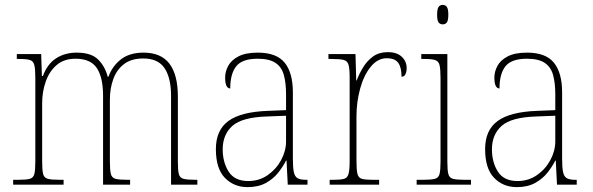

<svg xmlns="http://www.w3.org/2000/svg" viewBox="-20 -758 2434 788"><path d="M34 0V-20H52Q87 -20 102 -24Q117 -28 121 -44Q125 -60 125 -95V-438Q125 -474 121 -490.5Q117 -507 103.5 -511.5Q90 -516 60 -516H49V-536H149L152 -446H156Q174 -495 210 -518.5Q246 -542 295 -542Q354 -542 382.5 -514Q411 -486 422 -443H425Q441 -487 476.5 -514.5Q512 -542 569 -542Q641 -542 675.5 -496.5Q710 -451 710 -362V-93Q710 -59 714 -43.5Q718 -28 733.5 -24Q749 -20 783 -20H790V0H682V-365Q682 -438 655.5 -478Q629 -518 568 -518Q519 -518 489 -495Q459 -472 445 -433.5Q431 -395 431 -349V-95Q431 -60 435 -44Q439 -28 454.5 -24Q470 -20 504 -20H514V0H403V-365Q403 -440 377.5 -478.5Q352 -517 290 -517Q243 -517 213 -491.5Q183 -466 168 -424Q153 -382 153 -334V-95Q153 -60 157 -44Q161 -28 176.5 -24Q192 -20 228 -20H241V0Z M996 10Q940 10 903 -28Q866 -66 866 -146Q866 -224 917.5 -261.5Q969 -299 1079 -303L1154 -306V-371Q1154 -417 1145 -450Q1136 -483 1110.5 -500Q1085 -517 1038 -517Q974 -517 949.5 -486Q925 -455 925 -395Q904 -395 904 -440Q904 -464 916.5 -487.5Q929 -511 958.5 -526.5Q988 -542 1038 -542Q1115 -542 1148.5 -500.5Q1182 -459 1182 -379V-107Q1182 -70 1186 -51.5Q1190 -33 1201.5 -26.5Q1213 -20 1237 -20H1242V0H1161L1156 -99H1154Q1142 -75 1122 -49.5Q1102 -24 1071 -7Q1040 10 996 10ZM999 -15Q1044 -15 1079 -39.5Q1114 -64 1134 -101.5Q1154 -139 1154 -178V-283L1077 -280Q974 -277 934 -241.5Q894 -206 894 -145Q894 -92 918.5 -53.5Q943 -15 999 -15Z M1333 0V-20H1348Q1378 -20 1392 -24Q1406 -28 1410.5 -44.5Q1415 -61 1415 -97V-441Q1415 -476 1410.5 -492Q1406 -508 1390.5 -512Q1375 -516 1340 -516H1328V-536H1439L1442 -428H1444Q1454 -455 1470.5 -482Q1487 -509 1511.5 -526.5Q1536 -544 1572 -544Q1609 -544 1629 -525Q1649 -506 1649 -479Q1649 -464 1644 -453.5Q1639 -443 1628 -443Q1628 -481 1614.5 -500Q1601 -519 1567 -519Q1530 -519 1501.5 -484Q1473 -449 1458 -394Q1443 -339 1443 -280V-97Q1443 -61 1447 -44.5Q1451 -28 1465.5 -24Q1480 -20 1510 -20H1536V0Z M1797 -658Q1786 -658 1780 -666Q1774 -674 1774 -698Q1774 -721 1780 -729.5Q1786 -738 1797 -738Q1808 -738 1814 -729.5Q1820 -721 1820 -698Q1820 -674 1814 -666Q1808 -658 1797 -658ZM1690 0V-20H1715Q1749 -20 1764.5 -24Q1780 -28 1784 -44Q1788 -60 1788 -95V-438Q1788 -474 1784 -490.5Q1780 -507 1766 -511.5Q1752 -516 1723 -516H1709V-536H1816V-95Q1816 -60 1820 -44Q1824 -28 1839.5 -24Q1855 -20 1889 -20H1913V0Z M2101 10Q2045 10 2008 -28Q1971 -66 1971 -146Q1971 -224 2022.5 -261.5Q2074 -299 2184 -303L2259 -306V-371Q2259 -417 2250 -450Q2241 -483 2215.5 -500Q2190 -517 2143 -517Q2079 -517 2054.5 -486Q2030 -455 2030 -395Q2009 -395 2009 -440Q2009 -464 2021.5 -487.5Q2034 -511 2063.5 -526.5Q2093 -542 2143 -542Q2220 -542 2253.5 -500.5Q2287 -459 2287 -379V-107Q2287 -70 2291 -51.5Q2295 -33 2306.5 -26.5Q2318 -20 2342 -20H2347V0H2266L2261 -99H2259Q2247 -75 2227 -49.5Q2207 -24 2176 -7Q2145 10 2101 10ZM2104 -15Q2149 -15 2184 -39.5Q2219 -64 2239 -101.5Q2259 -139 2259 -178V-283L2182 -280Q2079 -277 2039 -241.5Q1999 -206 1999 -145Q1999 -92 2023.5 -53.5Q2048 -15 2104 -15Z"/></svg>

Font: Noto Serif Tamil SemiCondensed Thin
Style: Italic
Weight: 100
Width: 4
Italic angle: -12°
Designer: Indian Type Foundry, Tom Grace, and the Monotype Design Team
Foundry: Monotype Imaging Inc.
Version: Version 2.003; ttfautohint (v1.8.4.7-5d5b)